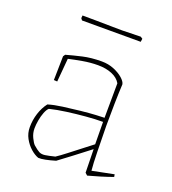

<svg xmlns="http://www.w3.org/2000/svg" viewBox="-116 -698 712 793"><g transform="rotate(20 239.5 -301.5)"><path d="M215 -8Q192 -1 172 3Q152 7 141 6Q124 0 106.5 -15.5Q89 -31 77 -53Q65 -75 65 -101Q65 -133 74.5 -162.5Q84 -192 101 -214Q127 -222 164 -227Q201 -232 238.5 -236Q276 -240 304.5 -241.5Q333 -243 342 -243L343 -395Q331 -416 304.5 -427Q278 -438 243 -438Q210 -438 176 -432Q142 -426 116 -420L107 -317L92 -318L94 -423L100 -432Q132 -441 169 -449.5Q206 -458 252 -458Q281 -458 305.5 -448Q330 -438 346 -424Q362 -410 364 -398Q362 -361 361 -312.5Q360 -264 360 -214Q361 -155 362 -101.5Q363 -48 366 -19L461 -38L463 -27Q438 -18 410 -9.5Q382 -1 356 6L346 -3L344 -104V-106Q310 -80 273 -51.5Q236 -23 215 -8ZM110 -38Q127 -23 137.5 -17.5Q148 -12 163 -14Q178 -16 206 -23Q223 -34 248 -53.5Q273 -73 299 -93Q325 -113 343 -127L342 -225Q309 -225 268 -221.5Q227 -218 186 -212.5Q145 -207 113 -199Q105 -192 98.5 -175.5Q92 -159 88.5 -139Q85 -119 85 -103Q85 -82 94 -63.5Q103 -45 110 -38ZM117 -589 111 -597 112 -609Q138 -609 174.5 -608.5Q211 -608 243 -607.5Q275 -607 287 -607L368 -609L377 -603L375 -589Z"/></g></svg>

Font: Labrada Thin
Style: Regular
Weight: 100
Designer: Mercedes Jáuregui
Foundry: Omnibus-Type Team
Version: Version 1.000; ttfautohint (v1.8.4.7-5d5b)